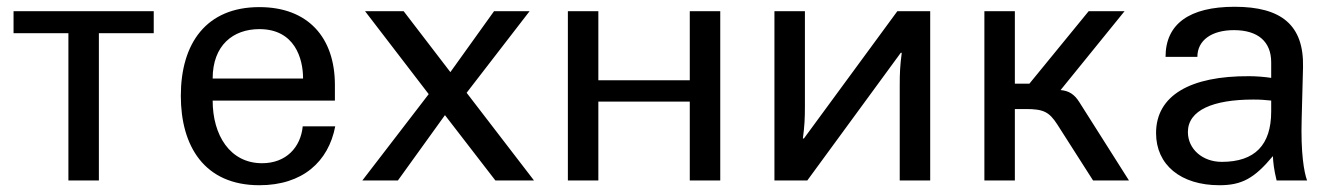

<svg xmlns="http://www.w3.org/2000/svg" viewBox="-20 -533 3940 567"><path d="M182 0H272V-435H434V-500H20V-435H182Z M514 -250C514 -102 583 14 746 14C873 14 950 -55 970 -160H874C868 -98 825 -51 754 -51C659 -51 608 -134 608 -236H969V-282C969 -423 889 -512 746 -512C589 -512 514 -405 514 -250ZM608 -301C608 -399 668 -447 746 -447C850 -447 875 -361 875 -301Z M1544 -500H1439L1310 -320L1172 -500H1058L1246 -255L1050 0H1155L1294 -193L1443 0H1557L1358 -259Z M1657 0H1747V-233H2017V0H2107V-500H2017V-296H1747V-500H1657Z M2267 0H2364L2640 -377H2643C2638 -339 2637 -318 2637 -280V0H2727V-500H2630L2354 -124H2351C2356 -162 2357 -183 2357 -220V-500H2267Z M3009 -211C3061 -211 3078 -203 3102 -166L3208 0H3314L3167 -232C3153 -254 3137 -265 3112 -267L3301 -500H3195L3020 -286H2977V-500H2887V0H2977V-211Z M3734 -204C3734 -105 3686 -55 3588 -55C3531 -55 3488 -93 3488 -143C3488 -208 3563 -239 3681 -239C3703 -239 3714 -238 3734 -236ZM3394 -140C3394 -46 3467 14 3581 14C3647 14 3684 -6 3739 -72C3740 -52 3742 -33 3750 0H3840C3831 -24 3821 -81 3824 -182L3828 -334C3831 -459 3764 -513 3626 -513C3492 -513 3422 -462 3422 -365H3516C3516 -414 3558 -444 3624 -444C3695 -444 3734 -410 3734 -349V-303C3715 -306 3689 -308 3669 -308C3495 -309 3394 -251 3394 -140Z"/></svg>

Font: Perun
Style: Regular
Weight: 400
Foundry: Copyright (c) Stefan Peev, Context Ltd, 2016
Version: Version 1.089